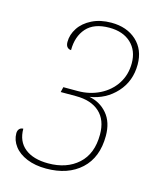

<svg xmlns="http://www.w3.org/2000/svg" viewBox="-111 -803 742 894"><g transform="rotate(15 260.0 -356.5)"><path d="M20 -112Q20 -125 27 -133Q34 -141 46 -141Q46 -80 86.5 -47.5Q127 -15 199 -15Q288 -15 343 -64.5Q398 -114 398 -207Q398 -277 357.5 -314Q317 -351 244 -351H170L176 -376H246Q303 -376 351 -400Q399 -424 427 -467Q455 -510 455 -566Q455 -627 416.5 -663Q378 -699 312 -699Q238 -699 202 -658.5Q166 -618 166 -552Q155 -552 147.5 -560Q140 -568 140 -585Q140 -620 161 -652Q182 -684 222 -704Q262 -724 315 -724Q390 -724 436.5 -681.5Q483 -639 483 -567Q483 -487 432.5 -431.5Q382 -376 305 -364Q358 -354 392 -314Q426 -274 426 -208Q426 -104 363.5 -46.5Q301 11 196 11Q143 11 103 -5.5Q63 -22 41.5 -50.5Q20 -79 20 -112Z"/></g></svg>

Font: Noto Serif NarrowThin
Style: Italic
Weight: 250
Width: 4
Italic angle: -12°
Designer: Monotype Design Team
Foundry: Monotype Imaging Inc.
Version: Version 1.001